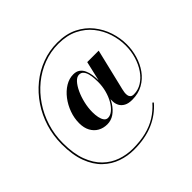

<svg xmlns="http://www.w3.org/2000/svg" viewBox="-235 -1028 1481 1481"><g transform="rotate(-45 505.0 -288.0)"><path d="M419 214Q350.5 214 285.5 191.5Q220.5 169 168.2 119.2Q116 69.5 85.2 -12Q54.5 -93.5 54.5 -211Q54.5 -305 81.2 -391.2Q108 -477.5 156.8 -550Q205.5 -622.5 271.8 -676.5Q338 -730.5 417.5 -760.2Q497 -790 585 -790Q680 -790 749.8 -755.5Q819.5 -721 865 -664Q910.5 -607 932.8 -538.2Q955 -469.5 955 -401Q955 -340 937.5 -280.8Q920 -221.5 885.8 -173.5Q851.5 -125.5 800.5 -97Q749.5 -68.5 682 -68.5Q642 -68.5 617.2 -81.8Q592.5 -95 580.5 -116Q568.5 -137 566.8 -162Q565 -187 570 -210L642 -520H767L691.5 -205Q689.5 -196 685.8 -182Q682 -168 680 -152Q678 -136 680.2 -121.8Q682.5 -107.5 692 -98.5Q701.5 -89.5 721.5 -89.5Q768 -89.5 808.2 -114.8Q848.5 -140 878.5 -183.8Q908.5 -227.5 925.5 -283.8Q942.5 -340 942.5 -401Q942.5 -468 921.2 -534.5Q900 -601 856 -656Q812 -711 744.5 -744.2Q677 -777.5 584.5 -777.5Q499.5 -777.5 422 -748.2Q344.5 -719 280 -666.2Q215.5 -613.5 167.8 -542.5Q120 -471.5 93.8 -387.2Q67.5 -303 67.5 -211Q67.5 -96 97.2 -17Q127 62 177.2 110.2Q227.5 158.5 290.2 180Q353 201.5 419 201.5Q499.5 201.5 564.5 185.5Q629.5 169.5 681.8 137Q734 104.5 776.5 56L785 64Q722 137 631.8 175.5Q541.5 214 419 214ZM413 -70.5Q370.5 -70.5 337 -89.2Q303.5 -108 284 -143.8Q264.5 -179.5 264.5 -230.5Q264.5 -285.5 283.8 -338.5Q303 -391.5 336 -434.8Q369 -478 411.2 -503.8Q453.5 -529.5 499 -529.5Q531.5 -529.5 552.2 -514.5Q573 -499.5 584.2 -474.5Q595.5 -449.5 600 -419.2Q604.5 -389 604.5 -358Q604.5 -303 590 -251.5Q575.5 -200 549.5 -159Q523.5 -118 488.8 -94.2Q454 -70.5 413 -70.5ZM451 -102Q477.5 -102 503 -123Q528.5 -144 549 -179.5Q569.5 -215 581.5 -260Q593.5 -305 593.5 -353Q593.5 -369 592 -392.8Q590.5 -416.5 584.5 -440.5Q578.5 -464.5 565.2 -480.5Q552 -496.5 528.5 -496.5Q504.5 -496.5 481.2 -471.2Q458 -446 439 -405Q420 -364 408.5 -315Q397 -266 397 -218.5Q397 -187.5 402.5 -161Q408 -134.5 420 -118.2Q432 -102 451 -102Z"/></g></svg>

Font: Bodoni Moda 18pt SemiBold
Style: Italic
Weight: 600
Italic angle: -13°
Designer: Owen Earl
Foundry: indestructible type
Version: Version 2.005